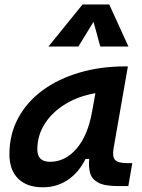

<svg xmlns="http://www.w3.org/2000/svg" viewBox="-20 -815 626 846"><path d="M168.9 10.3Q98.6 10.3 60.1 -27.8Q21.5 -65.9 21.5 -135.3Q21.5 -223.1 60.1 -294.7Q98.6 -366.2 167.7 -417Q236.8 -467.8 330.1 -495.1Q423.3 -522.5 532.2 -522.5H543.5L480.5 -161.6Q474.1 -125.5 486.8 -110.8Q499.5 -96.2 541 -96.2H563L545.4 4.9H499.5Q440.4 4.9 412.4 -10.5Q384.3 -25.9 377 -53Q369.6 -80.1 373 -114.7H356.9Q327.1 -54.7 278.6 -22.2Q230 10.3 168.9 10.3ZM200.7 -102.1Q267.6 -102.1 317.6 -160.4Q367.7 -218.8 386.2 -325.7L400.4 -404.3Q326.7 -392.1 268.8 -356.9Q210.9 -321.8 177.7 -270.3Q144.5 -218.8 144.5 -156.2Q144.5 -102.1 200.7 -102.1ZM461.4 -795.4 545.9 -609.9H421.9L392.1 -718.8L325.2 -609.9H193.4L343.8 -795.4Z"/></svg>

Font: Cascadia Code PL SemiBold
Style: Italic
Weight: 600
Italic angle: -10°
Monospace: yes
Designer: Aaron Bell
Foundry: Saja Typeworks
Version: Version 2404.023; ttfautohint (v1.8.4)